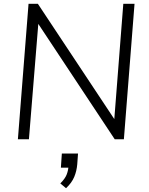

<svg xmlns="http://www.w3.org/2000/svg" viewBox="-20 -732 782 1009"><path d="M74 0 130 -712H179L602 -74L578 -72L628 -712H687L631 0H583L161 -637L184 -640L132 0ZM390 75 386 131Q383 167 370 198Q357 229 327 257L297 232Q322 207 330.5 185Q339 163 340 139L360 149H300L305 75Z"/></svg>

Font: Muli Light
Style: Italic
Weight: 300
Italic angle: -4.541°
Designer: Vernon Adams
Foundry: Vernon Adams
Version: Version 2.100; ttfautohint (v1.8.1.43-b0c9)